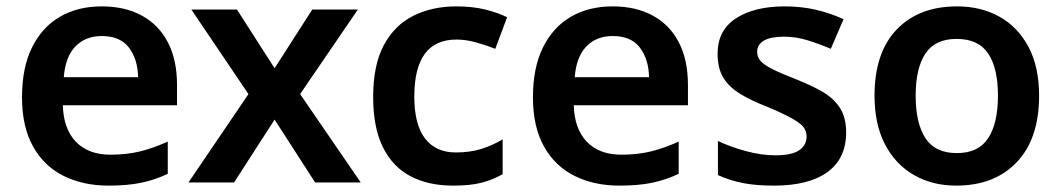

<svg xmlns="http://www.w3.org/2000/svg" viewBox="-20 -572 3327 602"><path d="M299 -552Q372 -552 425 -523Q478 -494 506.5 -439Q535 -384 535 -306V-242H177Q179 -168 218 -127.5Q257 -87 326 -87Q378 -87 420 -97.5Q462 -108 506 -128V-27Q466 -8 423 1Q380 10 320 10Q241 10 179.5 -20.5Q118 -51 83.5 -113Q49 -175 49 -267Q49 -360 80.5 -423.5Q112 -487 168 -519.5Q224 -552 299 -552ZM299 -459Q248 -459 216.5 -426.5Q185 -394 180 -330H413Q412 -386 384.5 -422.5Q357 -459 299 -459Z M759 -277 580 -542H723L841 -358L959 -542H1102L921 -277L1111 0H968L841 -197L714 0H571Z M1401 10Q1323 10 1267 -19.5Q1211 -49 1180.5 -110.5Q1150 -172 1150 -268Q1150 -368 1183.5 -430.5Q1217 -493 1276 -522.5Q1335 -552 1411 -552Q1462 -552 1502 -542Q1542 -532 1570 -518L1533 -419Q1502 -431 1471 -439.5Q1440 -448 1411 -448Q1279 -448 1279 -269Q1279 -182 1312.5 -138Q1346 -94 1409 -94Q1454 -94 1489 -105Q1524 -116 1556 -135V-26Q1525 -8 1489.5 1Q1454 10 1401 10Z M1901 -552Q1974 -552 2027 -523Q2080 -494 2108.5 -439Q2137 -384 2137 -306V-242H1779Q1781 -168 1820 -127.5Q1859 -87 1928 -87Q1980 -87 2022 -97.5Q2064 -108 2108 -128V-27Q2068 -8 2025 1Q1982 10 1922 10Q1843 10 1781.5 -20.5Q1720 -51 1685.5 -113Q1651 -175 1651 -267Q1651 -360 1682.5 -423.5Q1714 -487 1770 -519.5Q1826 -552 1901 -552ZM1901 -459Q1850 -459 1818.5 -426.5Q1787 -394 1782 -330H2015Q2014 -386 1986.5 -422.5Q1959 -459 1901 -459Z M2633 -157Q2633 -75 2574.5 -32.5Q2516 10 2407 10Q2350 10 2309.5 2Q2269 -6 2231 -23V-130Q2271 -111 2319.5 -98Q2368 -85 2411 -85Q2463 -85 2486 -101Q2509 -117 2509 -144Q2509 -160 2500 -172.5Q2491 -185 2464.5 -200Q2438 -215 2386 -237Q2334 -257 2299.5 -278.5Q2265 -300 2247.5 -329Q2230 -358 2230 -404Q2230 -477 2287.5 -514.5Q2345 -552 2441 -552Q2491 -552 2535.5 -542Q2580 -532 2625 -512L2585 -419Q2547 -435 2511 -446Q2475 -457 2437 -457Q2396 -457 2375 -444.5Q2354 -432 2354 -410Q2354 -393 2364.5 -381Q2375 -369 2401.5 -355.5Q2428 -342 2477 -323Q2525 -304 2560 -283.5Q2595 -263 2614 -233Q2633 -203 2633 -157Z M3238 -272Q3238 -137 3168 -63.5Q3098 10 2978 10Q2904 10 2846 -23Q2788 -56 2755 -119Q2722 -182 2722 -272Q2722 -407 2791.5 -479.5Q2861 -552 2981 -552Q3056 -552 3114 -519.5Q3172 -487 3205 -424.5Q3238 -362 3238 -272ZM2851 -272Q2851 -186 2881.5 -139Q2912 -92 2980 -92Q3048 -92 3078.5 -139Q3109 -186 3109 -272Q3109 -358 3078.5 -404Q3048 -450 2979 -450Q2912 -450 2881.5 -404Q2851 -358 2851 -272Z"/></svg>

Font: Noto Sans Hanifi Rohingya SemiBold
Style: Regular
Weight: 600
Version: Version 2.101